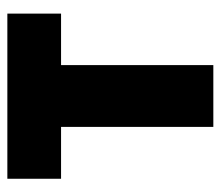

<svg xmlns="http://www.w3.org/2000/svg" viewBox="-59 -541 600 522"><g transform="rotate(-90 241.0 -280.0)"><path d="M325 0V-414H465V-560H16V-414H157V0Z"/></g></svg>

Font: Tektur SemiCondensed
Style: Bold
Weight: 700
Width: 4
Designer: Adam Jagosz
Foundry: Adam Jagosz
Version: Version 1.005;gftools[0.9.30]